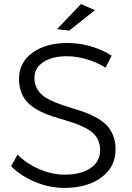

<svg xmlns="http://www.w3.org/2000/svg" viewBox="-20 -917 648 942"><path d="M377 -897 445.8 -867.2 319.8 -767.1 259.8 -773.9ZM498 -585Q454.6 -612.3 403.8 -626.7Q353 -641.1 308.1 -641.1Q235.8 -641.1 192.4 -612.3Q148.9 -583.5 148.9 -535.2Q148.9 -503.9 162.6 -480.2Q176.3 -456.5 199.2 -441.4Q222.2 -426.3 252.2 -414.3Q282.2 -402.3 315.2 -392.3Q348.1 -382.3 381.3 -371.3Q414.6 -360.4 444.3 -344.7Q474.1 -329.1 497.1 -308.6Q520 -288.1 533.4 -256.1Q546.9 -224.1 546.9 -183.1Q546.9 -98.1 477.5 -46.6Q408.2 4.9 295.9 4.9Q223.1 4.9 153.6 -23.9Q84 -52.7 34.2 -101.1L65.9 -158.2Q112.8 -112.3 174.8 -86.2Q236.8 -60.1 296.9 -60.1Q377.4 -60.1 424.3 -92.3Q471.2 -124.5 471.2 -180.2Q471.2 -212.4 457.8 -236.6Q444.3 -260.7 421.4 -276.1Q398.4 -291.5 368.7 -303.5Q338.9 -315.4 305.7 -325.2Q272.5 -335 239.5 -345.5Q206.5 -356 176.5 -371.1Q146.5 -386.2 123.5 -406.2Q100.6 -426.3 86.9 -457.8Q73.2 -489.3 73.2 -529.8Q73.2 -609.9 138.9 -658Q204.6 -706.1 312 -706.1Q369.6 -706.1 426.8 -689.2Q483.9 -672.4 527.8 -644Z"/></svg>

Font: Montserrat arm Light
Style: Regular
Weight: 300
Designer: Julieta Ulanovsky
Foundry: Julieta Ulanovsky
Version: Version 6.000;PS 006.000;hotconv 1.0.88;makeotf.lib2.5.64775